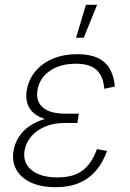

<svg xmlns="http://www.w3.org/2000/svg" viewBox="-20 -775 546 805"><path d="M212.9 9.8Q151.9 9.8 109.9 -9.8Q67.9 -29.3 48.6 -63.5Q29.3 -97.7 36.6 -142.1Q42 -174.3 59.1 -200.9Q76.2 -227.5 104.7 -247.1Q133.3 -266.6 172.1 -277.3Q210.9 -288.1 259.8 -288.1H308.6L304.2 -259.3H248.5Q206.5 -259.3 170.9 -244.9Q135.3 -230.5 112.3 -204.6Q89.4 -178.7 83 -143.6Q74.7 -93.3 112.1 -62.3Q149.4 -31.2 220.7 -31.2Q269 -31.2 300.8 -45.4Q332.5 -59.6 352.8 -86.2Q373 -112.8 386.7 -149.9L428.7 -142.1Q412.6 -96.2 384.5 -62Q356.4 -27.8 314.2 -9Q272 9.8 212.9 9.8ZM255.9 -265.1Q207 -265.1 173.6 -274.7Q140.1 -284.2 120.6 -301.5Q101.1 -318.8 94.2 -343.3Q87.4 -367.7 92.3 -397.5Q100.6 -443.4 129.4 -477.3Q158.2 -511.2 203.1 -529.5Q248 -547.9 304.7 -547.9Q356.4 -547.9 389.9 -532Q423.3 -516.1 440.7 -485.8Q458 -455.6 461.4 -412.1L417 -402.8Q413.6 -455.1 385.3 -481.4Q356.9 -507.8 298.3 -507.8Q232.4 -507.8 189 -477.8Q145.5 -447.8 137.2 -397.5Q129.4 -350.6 159.4 -324.5Q189.5 -298.3 254.9 -298.3H310.5L305.2 -265.1ZM298.8 -616.7 340.3 -754.9H387.2L331.1 -616.7Z"/></svg>

Font: Inter 17pt ExtraLight
Style: Italic
Weight: 250
Italic angle: -9.3988°
Version: Version 4.001;git-66647c0bb